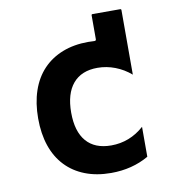

<svg xmlns="http://www.w3.org/2000/svg" viewBox="-79 -746 759 830"><g transform="rotate(-10 301.0 -331.0)"><path d="M144 -484.4Q179.2 -521.5 229.5 -541.3Q279.8 -561 342.3 -561Q352.1 -561 369.6 -560.1H370.6Q377.4 -560.1 377.4 -566.9V-671.4Q377.4 -676.3 382.3 -676.3H503.4Q508.3 -676.3 508.3 -671.4V-388.2Q477.1 -415 439.5 -429.4Q401.9 -443.8 362.3 -443.8Q292 -443.8 254.6 -399.7Q217.3 -355.5 217.3 -272.5Q217.3 -189.9 254.6 -146.5Q292 -103 363.8 -103Q445.3 -103 508.3 -159.2V-27.8Q435.5 14.2 342.8 14.2Q279.3 14.2 229 -5.4Q178.7 -24.9 143.6 -62Q108.4 -99.1 90.3 -152.3Q72.3 -205.6 72.3 -272.5Q72.3 -339.8 90.6 -393.6Q108.9 -447.3 144 -484.4Z"/></g></svg>

Font: Hack
Style: Bold
Weight: 700
Monospace: yes
Designer: Christopher Simpkins
Foundry: Christopher Simpkins
Version: Version 2.017